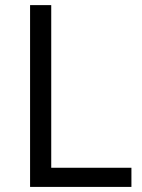

<svg xmlns="http://www.w3.org/2000/svg" viewBox="-20 -734 559 754"><path d="M98.1 0V-713.9H181.2V-75.2H496.1V0Z"/></svg>

Font: f1_56222 
Style: Regular
Weight: 400
Foundry: Ascender Corporation
Version: Version 1.10